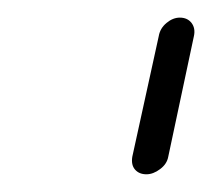

<svg xmlns="http://www.w3.org/2000/svg" viewBox="-20 -711 242 219"><path d="M147 -512.2Q138.7 -512.2 134 -517.6Q129.4 -522.9 130.9 -532.2L161.1 -669.9Q162.6 -678.7 169.9 -684.8Q177.2 -690.9 185.1 -690.9Q193.8 -690.9 198.5 -684.8Q203.1 -678.7 201.2 -669.9L171.9 -532.2Q170.4 -523.9 162.6 -518.1Q154.8 -512.2 147 -512.2Z"/></svg>

Font: Comic Neue Light
Style: Italic
Weight: 300
Italic angle: -12°
Designer: Craig Rozynski
Foundry: Craig Rozynski
Version: Version 2.003;hotconv 1.0.109;makeotfexe 2.5.65596